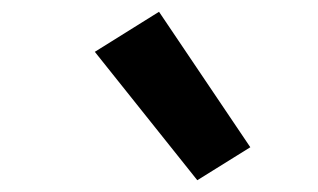

<svg xmlns="http://www.w3.org/2000/svg" viewBox="-20 -836 540 326"><path d="M315 -530 141 -748 250 -816 405 -586Z"/></svg>

Font: Iosevka Term Curly XBd Obl
Style: Regular
Weight: 800
Italic angle: -9°
Designer: Belleve Invis
Foundry: Belleve Invis
Version: Version 32.3.0